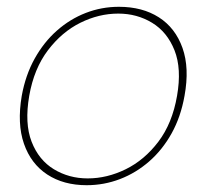

<svg xmlns="http://www.w3.org/2000/svg" viewBox="-20 -533 608 565"><path d="M235 12Q167 12 119 -19.5Q71 -51 50.5 -110Q30 -169 44 -251Q55 -312 82 -360.5Q109 -409 147.5 -443Q186 -477 232.5 -495Q279 -513 330 -513Q399 -513 447.5 -482Q496 -451 517 -392Q538 -333 523 -251Q512 -189 485 -140.5Q458 -92 419 -58Q380 -24 333 -6Q286 12 235 12ZM238 -8Q295 -8 350 -35Q405 -62 446 -116Q487 -170 501 -251Q515 -331 493.5 -385Q472 -439 427.5 -466Q383 -493 328 -493Q271 -493 216.5 -466Q162 -439 121 -385Q80 -331 66 -251Q52 -170 73 -116Q94 -62 138.5 -35Q183 -8 238 -8Z"/></svg>

Font: DM Sans 17pt Thin
Style: Italic
Weight: 250
Italic angle: -10°
Version: Version 4.004;gftools[0.9.30]